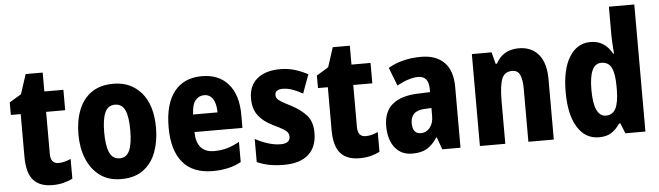

<svg xmlns="http://www.w3.org/2000/svg" viewBox="-48 -947 3927 1144"><g transform="rotate(-5 1915.5 -375.0)"><path d="M272 -118Q290 -118 308 -122.5Q326 -127 346 -136V-18Q321 -5 291 2.5Q261 10 225 10Q149 10 111 -33Q73 -76 73 -173V-428H14V-503L85 -546L123 -663H225V-550H339V-428H225V-177Q225 -118 272 -118Z M869 -276Q869 -197 845 -132Q821 -67 769.5 -28.5Q718 10 636 10Q561 10 509.5 -28Q458 -66 431.5 -131Q405 -196 405 -276Q405 -360 430.5 -424Q456 -488 507.5 -524Q559 -560 639 -560Q742 -560 805.5 -486.5Q869 -413 869 -276ZM559 -275Q559 -196 577.5 -155Q596 -114 638 -114Q679 -114 697 -154.5Q715 -195 715 -276Q715 -356 697 -395.5Q679 -435 637 -435Q596 -435 577.5 -395.5Q559 -356 559 -275Z M1167 -559Q1269 -559 1325.5 -493.5Q1382 -428 1382 -309V-231H1095Q1097 -108 1203 -108Q1244 -108 1279.5 -118Q1315 -128 1354 -150V-29Q1284 10 1184 10Q1065 10 1004.5 -62.5Q944 -135 944 -272Q944 -412 1002 -485.5Q1060 -559 1167 -559ZM1171 -445Q1139 -445 1118.5 -419.5Q1098 -394 1096 -336H1242Q1242 -388 1223.5 -416.5Q1205 -445 1171 -445Z M1807 -165Q1807 -80 1756.5 -35Q1706 10 1610 10Q1565 10 1525.5 3Q1486 -4 1449 -21V-159Q1483 -140 1523.5 -127Q1564 -114 1600 -114Q1657 -114 1657 -155Q1657 -167 1651 -177.5Q1645 -188 1625 -200.5Q1605 -213 1564 -232Q1507 -260 1477.5 -299.5Q1448 -339 1448 -401Q1448 -477 1498 -518.5Q1548 -560 1636 -560Q1680 -560 1720 -548.5Q1760 -537 1801 -515L1760 -403Q1731 -420 1700.5 -431Q1670 -442 1641 -442Q1595 -442 1595 -409Q1595 -397 1601 -388Q1607 -379 1626 -367.5Q1645 -356 1684 -336Q1740 -307 1773.5 -269Q1807 -231 1807 -165Z M2109 -118Q2127 -118 2145 -122.5Q2163 -127 2183 -136V-18Q2158 -5 2128 2.5Q2098 10 2062 10Q1986 10 1948 -33Q1910 -76 1910 -173V-428H1851V-503L1922 -546L1960 -663H2062V-550H2176V-428H2062V-177Q2062 -118 2109 -118Z M2479 -560Q2568 -560 2617 -510.5Q2666 -461 2666 -363V0H2557L2531 -73H2527Q2499 -30 2465.5 -10Q2432 10 2377 10Q2330 10 2298.5 -13.5Q2267 -37 2251.5 -76.5Q2236 -116 2236 -165Q2236 -252 2287.5 -295.5Q2339 -339 2437 -343L2514 -346V-364Q2514 -442 2451 -442Q2398 -442 2324 -402L2282 -511Q2322 -535 2372 -547.5Q2422 -560 2479 -560ZM2475 -249Q2430 -247 2409.5 -227Q2389 -207 2389 -171Q2389 -107 2439 -107Q2471 -107 2492.5 -133Q2514 -159 2514 -203V-251Z M3063 -560Q3138 -560 3181 -509.5Q3224 -459 3224 -360V0H3072V-315Q3072 -371 3059 -400Q3046 -429 3012 -429Q2967 -429 2950.5 -388.5Q2934 -348 2934 -256V0H2782V-550H2900L2918 -480H2926Q2968 -560 3063 -560Z M3494 10Q3412 10 3365.5 -65Q3319 -140 3319 -275Q3319 -411 3365.5 -485.5Q3412 -560 3492 -560Q3536 -560 3568 -539Q3600 -518 3621 -479H3626Q3624 -509 3622 -536Q3620 -563 3620 -584V-760H3772V0H3652L3628 -61H3620Q3596 -26 3567.5 -8Q3539 10 3494 10ZM3545 -115Q3586 -115 3604.5 -150Q3623 -185 3624 -260V-286Q3624 -360 3606 -395.5Q3588 -431 3545 -431Q3473 -431 3473 -276Q3473 -194 3492 -154.5Q3511 -115 3545 -115Z"/></g></svg>

Font: Noto Sans Arabic UI Cn XBd
Style: Regular
Weight: 800
Width: 3
Designer: Monotype Design Team, Nadine Chahine and Nizar Qandah
Foundry: Monotype Imaging Inc.
Version: Version 2.010; ttfautohint (v1.8.4.7-5d5b)